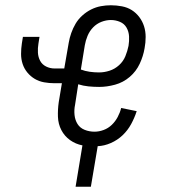

<svg xmlns="http://www.w3.org/2000/svg" viewBox="-20 -548 640 729"><path d="M267 161 293 4Q267 -1 246 -16Q225 -31 213 -54Q201 -77 200 -104.5Q199 -132 203 -160L215 -232H187Q167 -232 147.5 -235.5Q128 -239 112 -248.5Q96 -258 84 -272.5Q72 -287 66 -305Q60 -323 60 -343Q60 -363 63 -383L67 -408H130L126 -383Q123 -365 124 -348Q125 -331 132.5 -317Q140 -303 155 -295.5Q170 -288 187 -288H224L241 -386Q244 -404 250.5 -422.5Q257 -441 267 -458Q277 -475 292.5 -489Q308 -503 326 -512Q344 -521 363 -524.5Q382 -528 401 -528Q422 -528 443 -524Q464 -520 480.5 -509.5Q497 -499 509 -483Q521 -467 527 -448Q533 -429 533 -407.5Q533 -386 529 -365Q524 -335 510.5 -306Q497 -277 472.5 -256Q448 -235 417 -226.5Q386 -218 357 -218Q336 -218 316 -220Q296 -222 277 -228L265 -150Q261 -131 263 -111.5Q265 -92 274.5 -77Q284 -62 301.5 -55Q319 -48 339 -48Q356 -48 373.5 -54.5Q391 -61 404.5 -74Q418 -87 427 -104Q436 -121 440 -138L499 -126Q491 -101 478 -77Q465 -53 445.5 -34.5Q426 -16 401 -5Q376 6 351 7L325 161ZM356 -273Q376 -273 396 -279.5Q416 -286 432 -300.5Q448 -315 456 -334.5Q464 -354 468 -374Q471 -392 470 -410Q469 -428 460.5 -443Q452 -458 435.5 -465Q419 -472 401 -472Q383 -472 365 -465Q347 -458 333.5 -444Q320 -430 312.5 -412Q305 -394 302 -376L287 -284Q303 -278 320.5 -275.5Q338 -273 356 -273Z"/></svg>

Font: Iosevka Light Extended
Style: Italic
Weight: 300
Width: 7
Italic angle: -9°
Monospace: yes
Designer: Belleve Invis
Foundry: Belleve Invis
Version: Version 32.5.0; ttfautohint (v1.8.4)